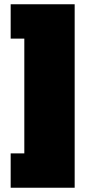

<svg xmlns="http://www.w3.org/2000/svg" viewBox="-20 -828 400 900"><path d="M30 -647V-808H330V52H30V-109H94V-647Z"/></svg>

Font: Dela Gothic One
Style: Regular
Weight: 400
Designer: aratakana
Foundry: aratakana
Version: Version 1.004